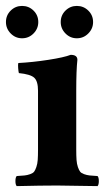

<svg xmlns="http://www.w3.org/2000/svg" viewBox="-27 -630 369 652"><path d="M231.9 -321.8V-122.1Q231.9 -100.6 232.9 -86.9Q233.9 -73.2 237.5 -62.7Q241.2 -52.2 245.1 -47.1Q249 -42 258.5 -38.6Q268.1 -35.2 277.3 -34.2Q286.6 -33.2 304.2 -32.2Q308.6 -27.8 308.6 -15.1Q308.6 -2.4 304.2 2Q281.7 1.5 235.6 1Q189.5 0.5 167 0Q113.8 0 29.8 2Q25.4 -2.4 25.4 -15.1Q25.4 -27.8 29.8 -32.2Q47.4 -33.2 56.6 -34.2Q65.9 -35.2 75.4 -38.6Q85 -42 88.9 -47.1Q92.8 -52.2 96.4 -62.7Q100.1 -73.2 101.1 -86.9Q102.1 -100.6 102.1 -122.1V-321.8Q102.1 -354.5 89.1 -366.2Q76.2 -377.9 37.1 -381.8Q35.6 -386.7 34.7 -398.9Q33.7 -411.1 35.2 -416Q83.5 -418.5 137.2 -426.8Q190.9 -435.1 212.9 -443.8Q235.8 -443.8 235.8 -426.8Q231.9 -392.1 231.9 -321.8ZM-6.8 -555.2Q-6.8 -578.1 9.3 -594Q25.4 -609.9 47.9 -609.9Q70.8 -609.9 86.9 -594Q103 -578.1 103 -555.2Q103 -532.7 86.9 -516.4Q70.8 -500 47.9 -500Q25.4 -500 9.3 -516.4Q-6.8 -532.7 -6.8 -555.2ZM179.2 -555.2Q179.2 -578.1 195.3 -594Q211.4 -609.9 233.9 -609.9Q256.8 -609.9 272.9 -594Q289.1 -578.1 289.1 -555.2Q289.1 -532.7 272.9 -516.4Q256.8 -500 233.9 -500Q211.4 -500 195.3 -516.4Q179.2 -532.7 179.2 -555.2Z"/></svg>

Font: Common Serif
Style: Bold
Weight: 700
Designer: Philipp H. Poll, Khaled Hosny
Foundry: Stefan Peev, Context Ltd.
Version: Version 1.026